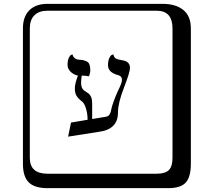

<svg xmlns="http://www.w3.org/2000/svg" viewBox="-20 -774 1120 1006"><path d="M522 -160.2Q538.1 -162.1 544.9 -165.5Q551.8 -168.9 556.4 -178.5Q561 -188 563 -200.4Q564.9 -212.9 574.5 -240Q584 -267.1 598.1 -297.9Q619.1 -339.8 619.1 -355Q619.1 -375 600.1 -379.9Q545.9 -394 545.9 -432.1Q545.9 -456.1 553 -470.5Q560.1 -484.9 566.9 -486.8L574.2 -488.8Q577.1 -473.6 586.7 -467.8Q596.2 -461.9 622.1 -458Q661.1 -452.1 661.1 -418Q661.1 -396 629.6 -314.9Q598.1 -233.9 598.1 -184.1Q598.1 -95.2 496.1 -83L336.9 -58.1L352.1 -131.8L439 -146.5Q438.5 -180.7 430.4 -205.8Q422.4 -231 412.1 -240.2Q390.1 -257.3 381.1 -271.7Q372.1 -286.1 372.1 -311Q372.1 -335 388.2 -377.9Q365.2 -382.8 349.6 -398.4Q334 -414.1 334 -434.1Q334 -457 340.6 -470.9Q347.2 -484.9 353.5 -486.8L359.9 -488.8Q366.7 -460.9 399.9 -460.9Q412.1 -460 417.5 -458.5Q422.9 -457 433.3 -452.6Q443.8 -448.2 448.5 -436.5Q453.1 -424.8 453.1 -407.2Q453.1 -390.1 445.8 -374Q429.7 -377.9 408.2 -377.9Q405.3 -357.9 404.8 -340.8Q404.8 -311 420.9 -299.8Q438 -288.6 445.1 -283.2Q452.1 -277.8 457.5 -265.4Q462.9 -252.9 462.9 -232.9V-150.4ZM229 -717.8Q184.1 -717.8 160.2 -693.8Q136.2 -669.9 136.2 -625V53.2Q136.2 136.2 229 136.2H800.8Q845.7 136.2 864.7 117.2Q883.8 98.1 883.8 53.2V-625Q883.8 -717.8 800.8 -717.8ZM980 84Q980 152.8 953.4 182.4Q926.8 211.9 860.8 211.9H229Q161.1 211.9 130.6 181.4Q100.1 150.9 100.1 84V-625Q100.1 -687 134 -720.5Q168 -753.9 229 -753.9H831.1Q900.9 -753.9 940.4 -721.9Q980 -689.9 980 -625Z"/></svg>

Font: Linux Biolinum Keyboard
Style: Regular
Weight: 700
Designer: Philipp H. Poll
Foundry: Philipp H. Poll
Version: Version 0.6.1 ; ttfautohint (v0.9)